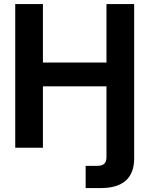

<svg xmlns="http://www.w3.org/2000/svg" viewBox="-20 -748 756 972"><path d="M413.6 204.1V91.8Q421.9 91.8 439 91.8Q456.1 91.8 470.2 91.8Q496.6 91.8 507.8 81.1Q519 70.3 519 46.9V-59.1H659.2V54.2Q659.2 128.4 616.7 166.3Q574.2 204.1 490.2 204.1Q466.3 204.1 446.3 204.1Q426.3 204.1 413.6 204.1ZM57.1 0V-727.5H197.3V-431.6H519V-727.5H659.2V0H519V-311H197.3V0Z"/></svg>

Font: Inter Cardless Display
Style: Bold
Weight: 700
Designer: Rasmus Andersson
Foundry: rsms
Version: Version 4.001;git-9221beed3